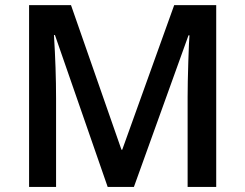

<svg xmlns="http://www.w3.org/2000/svg" viewBox="-20 -734 963 754"><path d="M402.8 0 195.8 -596.2H191.9Q200.2 -463.4 200.2 -347.2V0H94.2V-713.9H258.8L457 -146H460L664.1 -713.9H829.1V0H716.8V-353Q716.8 -406.2 719.5 -491.7Q722.2 -577.1 724.1 -595.2H720.2L505.9 0Z"/></svg>

Font: f1_58959          
Style: Regular
Weight: 600
Foundry: Ascender Corporation
Version: Version 1.10